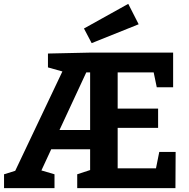

<svg xmlns="http://www.w3.org/2000/svg" viewBox="-20 -977 982 997"><path d="M1 0V-72L59 -90L304 -606L229 -627V-699L455 -704H879V-524H794L778 -601H591V-413H801V-313H591V-103H790L807 -188H892L891 0H381V-72L448 -94V-202H246L195 -92L263 -72V0ZM289 -302H448V-601H428ZM456 -753 416 -829 646 -957 700 -851Z"/></svg>

Font: Bitter
Style: Bold
Weight: 700
Designer: Sol Matas, and Bitter project Authors
Foundry: Sol Matas
Version: Version 2.001